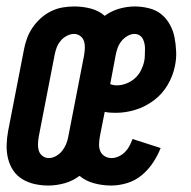

<svg xmlns="http://www.w3.org/2000/svg" viewBox="-21 -562 591 594"><path d="M129 12Q107 12 86.5 7.5Q66 3 48.5 -7.5Q31 -18 20 -34.5Q9 -51 4 -71Q-1 -91 -0.5 -112.5Q0 -134 4 -156L53 -408Q56 -425 62.5 -443Q69 -461 80 -477Q91 -493 105.5 -506Q120 -519 137.5 -527.5Q155 -536 173 -539Q191 -542 209 -542Q235 -542 260 -535.5Q285 -529 303 -513Q323 -528 347.5 -535Q372 -542 396 -542Q418 -542 440 -536.5Q462 -531 478 -518Q494 -505 504.5 -486Q515 -467 519 -446Q523 -425 524 -402.5Q525 -380 520 -357Q514 -327 497.5 -299Q481 -271 455 -251.5Q429 -232 398.5 -222.5Q368 -213 338 -213Q329 -213 320 -213.5Q311 -214 303 -216L288 -140Q286 -128 285.5 -116.5Q285 -105 289 -95Q293 -85 302.5 -79Q312 -73 324 -73Q335 -73 346 -78Q357 -83 365.5 -91.5Q374 -100 379.5 -110.5Q385 -121 389 -132L476 -104Q467 -81 452.5 -59Q438 -37 417.5 -20Q397 -3 372 4.5Q347 12 323 12Q296 12 270 5Q244 -2 225 -18Q204 -2 178.5 5Q153 12 129 12ZM341 -298Q355 -298 369.5 -303.5Q384 -309 396 -319.5Q408 -330 415 -344Q422 -358 425 -372Q427 -381 427 -389.5Q427 -398 427.5 -407Q428 -416 426.5 -424.5Q425 -433 421.5 -440.5Q418 -448 411 -452.5Q404 -457 395 -457Q384 -457 373 -450.5Q362 -444 354.5 -434.5Q347 -425 343 -414Q339 -403 337 -392L320 -302Q324 -300 329.5 -299Q335 -298 341 -298ZM130 -73Q141 -73 152 -79Q163 -85 171 -95Q179 -105 183.5 -116Q188 -127 190 -138L239 -390Q241 -402 241.5 -413Q242 -424 239 -434Q236 -444 227.5 -450.5Q219 -457 208 -457Q197 -457 185.5 -451Q174 -445 166 -435Q158 -425 154 -414Q150 -403 148 -392L99 -140Q97 -128 96.5 -117Q96 -106 99 -96Q102 -86 110.5 -79.5Q119 -73 130 -73Z"/></svg>

Font: Lode Dark Term
Style: Bold Italic
Weight: 700
Italic angle: -11°
Monospace: yes
Designer: Belleve Invis
Foundry: Belleve Invis
Version: Version 29.2.0